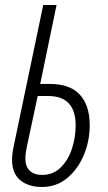

<svg xmlns="http://www.w3.org/2000/svg" viewBox="-20 -734 428 764"><path d="M147 10Q93 10 60.5 -17Q28 -44 28 -98Q28 -124 36 -159L152 -714H205L140 -400H178Q259 -400 298 -357Q337 -314 337 -236Q337 -173 313.5 -117Q290 -61 247.5 -25.5Q205 10 147 10ZM148 -38Q191 -38 221 -67Q251 -96 266 -141.5Q281 -187 281 -235Q281 -352 171 -352H130L88 -156Q85 -140 83 -128Q81 -116 81 -104Q81 -71 98.5 -54.5Q116 -38 148 -38Z"/></svg>

Font: Noto Sans ExtraCondensed Light
Style: Italic
Weight: 300
Width: 2
Italic angle: -12°
Designer: Monotype Design Team
Foundry: Monotype Imaging Inc.
Version: Version 2.013; ttfautohint (v1.8.4.7-5d5b)